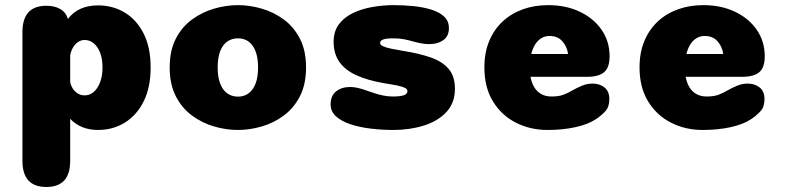

<svg xmlns="http://www.w3.org/2000/svg" viewBox="-20 -508 3135 766"><path d="M69.5 -380Q69.5 -485 165 -485Q197 -485 219.5 -472.5Q242 -460 250.5 -434L251 -432.5Q271 -459 301 -472.8Q331 -486.5 371.5 -486.5Q430 -486.5 477.5 -458Q525 -429.5 553 -374.2Q581 -319 581 -239Q581 -159 553 -103.2Q525 -47.5 477.5 -18.5Q430 10.5 371.5 10.5Q336 10.5 308 -1Q280 -12.5 260 -34V133.5Q260 238 165 238Q69.5 238 69.5 133.5ZM260 -181.5Q262.5 -167.5 270.2 -155Q278 -142.5 290.2 -135Q302.5 -127.5 318 -127.5Q338 -127.5 354 -141.2Q370 -155 379.5 -180.2Q389 -205.5 389 -239Q389 -273 379.5 -297.5Q370 -322 354 -335.2Q338 -348.5 318 -348.5Q302 -348.5 289.5 -339Q277 -329.5 269.5 -315.2Q262 -301 260 -286Z M929.5 10.5Q882 10.5 834 -3.5Q786 -17.5 745.8 -47.2Q705.5 -77 681.2 -124.5Q657 -172 657 -239Q657 -306 681.2 -353.2Q705.5 -400.5 745.8 -430Q786 -459.5 834 -473.5Q882 -487.5 929.5 -487.5Q976.5 -487.5 1024.5 -473.5Q1072.5 -459.5 1112.5 -430Q1152.5 -400.5 1176.8 -353.2Q1201 -306 1201 -239Q1201 -172 1176.8 -124.5Q1152.5 -77 1112.5 -47.2Q1072.5 -17.5 1024.5 -3.5Q976.5 10.5 929.5 10.5ZM929.5 -122.5Q947.5 -122.5 962 -129.8Q976.5 -137 987.2 -151.5Q998 -166 1003.8 -187.8Q1009.5 -209.5 1009.5 -239Q1009.5 -268.5 1003.8 -290.2Q998 -312 987.2 -326.5Q976.5 -341 962 -348Q947.5 -355 929.5 -355Q911.5 -355 896.5 -348Q881.5 -341 870.8 -326.5Q860 -312 854.2 -290.2Q848.5 -268.5 848.5 -239Q848.5 -209.5 854.2 -187.8Q860 -166 870.8 -151.5Q881.5 -137 896.5 -129.8Q911.5 -122.5 929.5 -122.5Z M1549.5 10.5Q1504.5 10.5 1460 5.2Q1415.5 0 1379 -12Q1342.5 -24 1320.8 -43.5Q1299 -63 1299 -91.5Q1299 -126 1321 -143.5Q1343 -161 1377.5 -161Q1391 -161 1407.8 -157.2Q1424.5 -153.5 1443 -146.5Q1459 -141 1476 -135.5Q1493 -130 1511 -126.5Q1529 -123 1547.5 -123Q1575.5 -123 1590.5 -127.8Q1605.5 -132.5 1605.5 -145Q1605.5 -152.5 1595.5 -157.5Q1585.5 -162.5 1565 -166.8Q1544.5 -171 1512.5 -176Q1448 -187 1403 -207.2Q1358 -227.5 1334.5 -260.2Q1311 -293 1311 -341.5Q1311 -383 1332 -411Q1353 -439 1387.8 -455.8Q1422.5 -472.5 1465 -480Q1507.5 -487.5 1550 -487.5Q1588.5 -487.5 1627.5 -483.8Q1666.5 -480 1699 -470.2Q1731.5 -460.5 1751.2 -442.5Q1771 -424.5 1771 -395.5Q1771 -364 1748.8 -348Q1726.5 -332 1694 -332Q1676.5 -332 1660.5 -335Q1644.5 -338 1628.5 -342.5Q1613 -347 1593.8 -351Q1574.5 -355 1552.5 -355Q1541.5 -355 1531.5 -354.5Q1521.5 -354 1513.5 -352Q1505.5 -350 1501 -346.2Q1496.5 -342.5 1496.5 -336Q1496.5 -329 1508.2 -323.5Q1520 -318 1540.5 -313.8Q1561 -309.5 1588 -305Q1652 -295 1698.5 -278.8Q1745 -262.5 1770 -233Q1795 -203.5 1795 -154Q1795 -97 1760.5 -60.5Q1726 -24 1670.2 -6.8Q1614.5 10.5 1549.5 10.5Z M2164.5 10.5Q2095 10.5 2037.8 -18.8Q1980.5 -48 1946.5 -103.8Q1912.5 -159.5 1912.5 -239Q1912.5 -298.5 1931.8 -344.5Q1951 -390.5 1985.5 -422.5Q2020 -454.5 2066.2 -471Q2112.5 -487.5 2167 -487.5Q2238 -487.5 2293.2 -461.2Q2348.5 -435 2380.2 -389Q2412 -343 2412 -283.5Q2412 -238.5 2390.2 -220Q2368.5 -201.5 2321.5 -201.5H2096.5Q2101 -177 2111.8 -159.5Q2122.5 -142 2139.8 -132.5Q2157 -123 2180 -123Q2209.5 -123 2227.8 -130Q2246 -137 2262 -146.5Q2282.5 -158 2302.2 -166.2Q2322 -174.5 2344 -174.5Q2372.5 -174.5 2391.8 -159Q2411 -143.5 2411 -112.5Q2411 -82 2395.5 -64.8Q2380 -47.5 2357.5 -32.5Q2326 -11.5 2275.2 -0.5Q2224.5 10.5 2164.5 10.5ZM2099.5 -292.5H2246.5Q2242 -323 2223.2 -343.8Q2204.5 -364.5 2172.5 -364.5Q2154.5 -364.5 2140 -355.8Q2125.5 -347 2115.2 -331Q2105 -315 2099.5 -292.5Z M2783.5 10.5Q2714 10.5 2656.8 -18.8Q2599.5 -48 2565.5 -103.8Q2531.5 -159.5 2531.5 -239Q2531.5 -298.5 2550.8 -344.5Q2570 -390.5 2604.5 -422.5Q2639 -454.5 2685.2 -471Q2731.5 -487.5 2786 -487.5Q2857 -487.5 2912.2 -461.2Q2967.5 -435 2999.2 -389Q3031 -343 3031 -283.5Q3031 -238.5 3009.2 -220Q2987.5 -201.5 2940.5 -201.5H2715.5Q2720 -177 2730.8 -159.5Q2741.5 -142 2758.8 -132.5Q2776 -123 2799 -123Q2828.5 -123 2846.8 -130Q2865 -137 2881 -146.5Q2901.5 -158 2921.2 -166.2Q2941 -174.5 2963 -174.5Q2991.5 -174.5 3010.8 -159Q3030 -143.5 3030 -112.5Q3030 -82 3014.5 -64.8Q2999 -47.5 2976.5 -32.5Q2945 -11.5 2894.2 -0.5Q2843.5 10.5 2783.5 10.5ZM2718.5 -292.5H2865.5Q2861 -323 2842.2 -343.8Q2823.5 -364.5 2791.5 -364.5Q2773.5 -364.5 2759 -355.8Q2744.5 -347 2734.2 -331Q2724 -315 2718.5 -292.5Z"/></svg>

Font: Sono ExtraLight Monospace ExtraBold
Style: Regular
Weight: 800
Version: Version 2.112